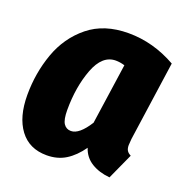

<svg xmlns="http://www.w3.org/2000/svg" viewBox="-107 -649 737 765"><g transform="rotate(20 261.5 -266.5)"><path d="M514 -496 466 -159Q464 -139 464 -132Q464 -118 469 -109.5Q474 -101 486 -95L436 15Q391 11 358.5 -9Q326 -29 314 -66Q285 -25 250.5 -3.5Q216 18 170 18Q96 18 56 -35.5Q16 -89 16 -182Q16 -275 46 -359Q76 -443 142.5 -497Q209 -551 312 -551Q417 -551 514 -496ZM186 -180Q186 -139 197 -122.5Q208 -106 228 -106Q263 -106 302 -168L339 -425Q319 -431 301 -431Q244 -431 215 -354.5Q186 -278 186 -180Z"/></g></svg>

Font: Fira Sans Condensed ExtraBold
Style: Italic
Weight: 800
Width: 3
Italic angle: -8°
Designer: bBox Type GmbH & Carrois Corporate GbR & Edenspiekermann AG
Foundry: bBox Type GmbH & Carrois Corporate GbR & Edenspiekermann AG
Version: Version 4.301